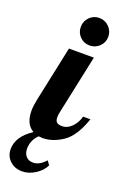

<svg xmlns="http://www.w3.org/2000/svg" viewBox="-217 -771 699 1043"><g transform="rotate(20 133.0 -249.5)"><path d="M88 -633Q88 -666 111 -689.5Q134 -713 167 -713Q200 -713 223.5 -689.5Q247 -666 247 -633Q247 -600 223.5 -577Q200 -554 167 -554Q134 -554 111 -577Q88 -600 88 -633ZM40 88Q40 116 55 132.5Q70 149 95 149Q133 149 167 110L184 133Q168 167 131 190.5Q94 214 56 214Q13 214 -15 187.5Q-43 161 -43 121Q-43 48 42 -8Q-8 -36 -8 -114Q-8 -139 0 -179L68 -500H212L140 -160Q136 -145 136 -128Q136 -108 145.5 -99.5Q155 -91 177 -91Q206 -91 231 -115.5Q256 -140 267 -179H309Q272 -71 214 -32.5Q156 6 99 6Q91 6 77 4Q60 19 50 41Q40 63 40 88Z"/></g></svg>

Font: Lobster
Style: Regular
Weight: 400
Designer: Impallari Type
Foundry: Impallari Type
Version: Version 2.100